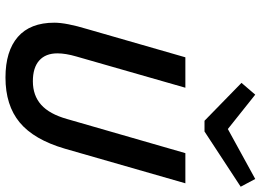

<svg xmlns="http://www.w3.org/2000/svg" viewBox="-148 -808 970 715"><g transform="rotate(90 337.5 -450.0)"><path d="M288.1 -863.8 332 -915 460 -813 646 -915 674.8 -860.8 469.2 -726.1H429.2ZM422.9 -214.8 549.8 -654.8H662.1L533.2 -206.1Q499.5 -90.8 435.5 -37.8Q371.6 15.1 268.1 15.1Q169.9 15.1 116.9 -31Q64 -77.1 64 -167Q64 -210.9 87.9 -290L192.9 -654.8H306.2L189.9 -249Q178.2 -209 178.2 -178.2Q178.2 -134.3 204.8 -110.6Q231.4 -86.9 282.2 -86.9Q335 -86.9 369.6 -117.7Q404.3 -148.4 422.9 -214.8Z"/></g></svg>

Font: IntelOne Mono Medium
Style: Italic
Weight: 500
Italic angle: -16°
Designer: Fred Shallcrass
Foundry: Frere-Jones Type LLC
Version: Version 1.200;hotconv 1.1.0;makeotfexe 2.6.0;FJTRelease1.2